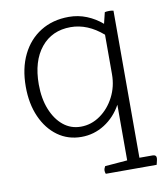

<svg xmlns="http://www.w3.org/2000/svg" viewBox="-79 -577 721 829"><g transform="rotate(-10 281.5 -162.5)"><path d="M541 185H318Q315 178 315 171Q315 162 321 152L419 144V-100Q391 -49 344.5 -19.5Q298 10 243 10Q184 10 139 -22.5Q94 -55 68.5 -112.5Q43 -170 43 -245Q43 -325 72 -384.5Q101 -444 154 -477Q207 -510 278 -510Q319 -510 356 -495Q393 -480 423 -454L435 -503Q443 -505 454 -505Q465 -505 473 -503V142H531Q547 142 547 156Q547 162 543 177ZM419 -234V-407Q352 -465 278 -465Q196 -465 148 -406Q100 -347 100 -245Q100 -183 119 -135.5Q138 -88 171 -61Q204 -34 248 -34Q294 -34 333 -61.5Q372 -89 395.5 -134.5Q419 -180 419 -234Z"/></g></svg>

Font: Scope One
Style: Regular
Weight: 400
Designer: Dalton Maag Ltd
Foundry: Dalton Maag Ltd
Version: Version 1.002; ttfautohint (v1.4.1) -l 11 -r 50 -G 50 -x 14 